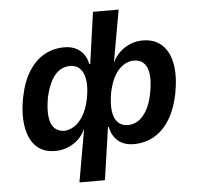

<svg xmlns="http://www.w3.org/2000/svg" viewBox="-57 -737 1009 976"><g transform="rotate(-5 447.0 -249.0)"><path d="M309 180 356 -88H355Q334 -41 291.5 -15.5Q249 10 201 10Q140 10 103.5 -25.5Q67 -61 56 -127Q45 -193 62 -279Q79 -360 112.5 -411Q146 -462 191.5 -486.5Q237 -511 291 -511Q341 -511 372 -485Q403 -459 411 -415H416L453 -678H584L537 -414H538Q561 -460 602.5 -485.5Q644 -511 691 -511Q753 -511 790.5 -475.5Q828 -440 839 -376Q850 -312 833 -224Q816 -144 782 -91.5Q748 -39 702 -14.5Q656 10 602 10Q551 10 520.5 -17Q490 -44 482 -88H478L439 180ZM255 -88Q280 -89 304.5 -103.5Q329 -118 350.5 -151.5Q372 -185 383 -238Q395 -299 388.5 -337.5Q382 -376 362.5 -395Q343 -414 313 -414Q285 -414 261 -399.5Q237 -385 218.5 -352.5Q200 -320 187 -265Q176 -203 181.5 -164Q187 -125 206 -107Q225 -89 255 -88ZM579 -89Q607 -89 631 -103.5Q655 -118 675 -151Q695 -184 706 -238Q718 -301 712.5 -339Q707 -377 688 -395Q669 -413 638 -413Q613 -413 588 -398.5Q563 -384 542.5 -351.5Q522 -319 510 -265Q499 -205 504.5 -166Q510 -127 530 -108Q550 -89 579 -89Z"/></g></svg>

Font: Nunito Sans 7pt SemiCondensed
Style: Bold Italic
Weight: 700
Width: 4
Italic angle: -9°
Designer: Vernon Adams
Foundry: Vernon Adams
Version: Version 3.101;gftools[0.9.27]